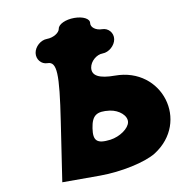

<svg xmlns="http://www.w3.org/2000/svg" viewBox="-90 -967 954 1001"><g transform="rotate(-10 387.5 -466.5)"><path d="M280 -842C277 -820 243 -800 210 -800C177 -800 144 -771 139 -738C134 -705 158 -675 191 -675C241 -675 244 -612 206 -362L159 -50H359C471 -50 601 -78 659 -114C868 -247 776 -550 526 -550C443 -550 405 -570 411 -612C416 -645 450 -675 483 -675C516 -675 550 -705 555 -738C560 -771 535 -800 502 -800C469 -800 443 -820 446 -842C450 -865 415 -883 369 -883C323 -883 284 -865 280 -842ZM551 -300C546 -267 496 -232 445 -225C373 -216 353 -234 363 -300C373 -366 398 -384 468 -375C517 -368 556 -333 551 -300Z"/></g></svg>

Font: Hussar Skorodowane
Style: Ky
Weight: 700
Foundry: Cannot Into Space Fonts
Version: Version 0.892